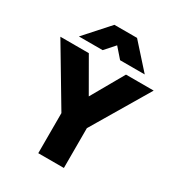

<svg xmlns="http://www.w3.org/2000/svg" viewBox="-224 -1067 1105 1201"><g transform="rotate(30 329.0 -467.0)"><path d="M236.5 0V-289.5L-8 -700H197.5L332.5 -465.5L466 -700H666L421.5 -287.5V0ZM91.5 -759.5 247.5 -933.5H411L567 -759.5H389L326.5 -831L263 -759.5Z"/></g></svg>

Font: Geologica Roman ExtraBold
Style: Regular
Weight: 800
Designer: Sindre Bremnes, Frode Helland
Foundry: Monokrom Skriftforlag AS
Version: Version 1.010;gftools[0.9.28]